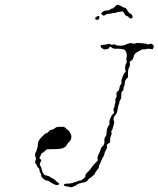

<svg xmlns="http://www.w3.org/2000/svg" viewBox="-20 -789 666 807"><path d="M235 -256H249L258 -249Q266 -241 267.5 -241Q269 -241 274.5 -232Q280 -223 280 -214Q280 -200 270 -192Q265 -188 262 -182Q255 -167 235 -164Q226 -162 203 -162Q180 -162 178 -161.5Q176 -161 168.5 -154Q161 -147 158 -146.5Q155 -146 153.5 -141.5Q152 -137 149 -131L145 -125L150 -120L154 -115L150 -107Q144 -96 151 -90Q153 -88 155 -78Q157 -68 160 -64Q163 -60 164.5 -56.5Q166 -53 176 -51Q186 -49 189.5 -46Q193 -43 201.5 -39Q210 -35 213 -31Q216 -27 223 -22Q229 -18 229 -16Q229 -14 224 -12Q219 -9 207.5 -14.5Q196 -20 192 -23Q184 -30 177 -30Q170 -30 158 -42Q152 -48 153 -52Q154 -56 150 -61.5Q146 -67 146 -73.5Q146 -80 142 -82.5Q138 -85 136 -91Q134 -97 132 -99Q124 -105 130 -117Q133 -122 130 -127Q124 -141 131 -150Q134 -154 134 -157.5Q134 -161 136.5 -166.5Q139 -172 139 -181Q139 -190 142.5 -197Q146 -204 158.5 -216.5Q171 -229 174 -229Q180 -229 188 -240Q190 -244 195.5 -243.5Q201 -243 206 -247Q211 -251 215.5 -253.5Q220 -256 235 -256ZM606 -603Q613 -607 619.5 -603.5Q626 -600 626 -593Q626 -590 624 -586Q622 -582 620 -582Q620 -582 610.5 -583.5Q601 -585 594 -582.5Q587 -580 582.5 -581.5Q578 -583 573.5 -579.5Q569 -576 562 -573Q544 -565 542 -552Q539 -537 530 -533Q526 -531 525.5 -529.5Q525 -528 526 -521Q527 -512 522.5 -505Q518 -498 518 -481V-465L512 -458Q505 -451 504.5 -440Q504 -429 501.5 -426Q499 -423 499 -415.5Q499 -408 495 -406Q492 -404 491 -402Q490 -400 490 -389Q490 -374 486 -369.5Q482 -365 482 -360.5Q482 -356 479 -349.5Q476 -343 474.5 -329.5Q473 -316 468 -310Q456 -295 457 -288Q458 -282 459.5 -277Q461 -272 457 -261Q453 -250 453 -247Q453 -244 449.5 -240.5Q446 -237 448.5 -232.5Q451 -228 447 -220.5Q443 -213 443 -203Q443 -193 442 -190.5Q441 -188 436 -186Q426 -182 430 -171Q431 -168 425 -157.5Q419 -147 419 -142.5Q419 -138 412.5 -127Q406 -116 404 -109.5Q402 -103 398.5 -98Q395 -93 396 -89Q397 -85 389 -75.5Q381 -66 379 -60Q377 -54 373 -52Q369 -50 366.5 -47Q364 -44 358 -40.5Q352 -37 349 -32Q345 -25 331 -22Q306 -17 302 -12Q299 -8 294 -7Q289 -6 285.5 -3.5Q282 -1 279 -2Q276 -3 264 -5Q248 -7 248 -11Q248 -13 251 -15Q254 -17 257 -17Q280 -17 290 -22Q294 -24 297.5 -24Q301 -24 305 -27Q309 -30 315.5 -30Q322 -30 326.5 -34.5Q331 -39 335.5 -42.5Q340 -46 339 -49Q336 -55 352 -69Q361 -78 364.5 -84.5Q368 -91 380 -103L391 -114L390 -122Q389 -130 395 -141.5Q401 -153 403 -161.5Q405 -170 410 -173Q420 -181 419 -196Q417 -209 425 -217Q428 -221 428 -232.5Q428 -244 432.5 -253.5Q437 -263 439.5 -265.5Q442 -268 440 -273Q438 -278 443 -290Q450 -307 455 -310Q462 -313 457 -326Q456 -331 459.5 -336.5Q463 -342 462 -345.5Q461 -349 463.5 -354Q466 -359 465 -366Q464 -373 467.5 -377Q471 -381 470 -390Q469 -397 469.5 -399Q470 -401 475 -405Q481 -410 482 -419.5Q483 -429 487.5 -433.5Q492 -438 490.5 -444.5Q489 -451 493 -460Q497 -469 499 -475Q501 -481 505 -484Q511 -489 507 -494Q505 -496 506 -506.5Q507 -517 510 -522Q514 -527 512 -534.5Q510 -542 512 -547Q514 -552 513 -558Q512 -564 512 -565Q512 -567 509 -572.5Q506 -578 504 -580Q500 -582 486.5 -583.5Q473 -585 468 -584Q458 -583 450 -589Q448 -591 445.5 -592Q443 -593 441.5 -592.5Q440 -592 440 -590Q440 -588 436 -585Q432 -582 430 -583Q427 -583 422.5 -581.5Q418 -580 410.5 -585Q403 -590 403 -594Q403 -598 405 -599Q407 -600 416 -601Q427 -601 430 -603Q438 -607 446 -602Q449 -600 453 -601Q460 -605 466 -600Q471 -597 485.5 -597Q500 -597 507 -601Q528 -611 540 -606Q545 -604 549.5 -606.5Q554 -609 560 -608.5Q566 -608 580 -607Q594 -606 598.5 -603.5Q603 -601 606 -603ZM395 -722Q398 -722 398 -716.5Q398 -711 395.5 -708.5Q393 -706 389 -705.5Q385 -705 382 -707.5Q379 -710 380 -713Q381 -716 387 -719.5Q393 -723 395 -722ZM475 -769Q477 -769 485 -765.5Q493 -762 496 -759Q499 -757 503 -757Q509 -757 516 -744Q521 -735 528 -732Q535 -728 537 -721.5Q539 -715 533 -712Q527 -709 521 -717Q518 -721 515 -721Q508 -721 500 -736L497 -741L486 -740Q474 -739 469 -736.5Q464 -734 460 -734.5Q456 -735 449.5 -733Q443 -731 436 -731Q429 -731 424 -727Q416 -720 409 -727L405 -732L408 -736Q415 -745 430 -745Q440 -745 443 -749Q446 -753 451 -753Q456 -753 462 -760Q468 -767 470.5 -768Q473 -769 475 -769Z"/></svg>

Font: TT2020 Style D
Style: Italic
Weight: 400
Italic angle: -15°
Version: Version 0.2.000